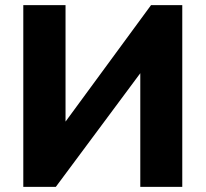

<svg xmlns="http://www.w3.org/2000/svg" viewBox="-20 -730 803 750"><path d="M236 -710H71V0H198L528 -444V0H692V-710H570L236 -255Z"/></svg>

Font: Raleway
Style: ExtraBold
Weight: 800
Designer: Matt McInerney, Pablo Impallari, Rodrigo Fuenzalida
Foundry: Matt McInerney, Pablo Impallari, Rodrigo Fuenzalida
Version: Version 3.000